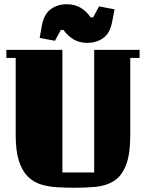

<svg xmlns="http://www.w3.org/2000/svg" viewBox="-20 -870 688 905"><path d="M274 -57H424V-635H638V-597H594V-234Q594 -141 573 -89.5Q552 -38 515.5 -16Q479 6 432.5 10.5Q386 15 334 15Q290 15 248.5 12.5Q207 10 172 -1Q137 -12 110.5 -38.5Q84 -65 69 -112Q54 -159 54 -234V-597H10V-635H274ZM520 -826 509 -769Q499 -714 467 -691Q435 -668 391 -668Q354 -668 326.5 -684.5Q299 -701 279 -729H267L239 -678L167 -691L177 -748Q187 -803 219 -826.5Q251 -850 294 -850Q332 -850 360 -833.5Q388 -817 407 -788H419L447 -840Z"/></svg>

Font: Unlock
Style: Regular
Weight: 400
Designer: Eduardo Rodriguez Tunni
Foundry: Eduardo Rodriguez Tunni
Version: Version 1.003; ttfautohint (v1.8.4.7-5d5b);gftools[0.9.23]